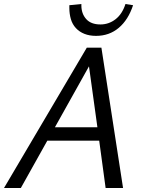

<svg xmlns="http://www.w3.org/2000/svg" viewBox="-24 -938 717 958"><path d="M503 0 471 -236H212L80 0H-4L409 -700H482L590 0ZM462 -303 420 -607 250 -303ZM455 -759Q423 -759 397.5 -769Q372 -779 354.5 -798Q337 -817 329.5 -843Q322 -869 322 -898Q322 -905 322 -912L382 -918Q382 -915 382 -911Q382 -870 406 -843Q430 -816 477 -816Q519 -816 552.5 -842Q586 -868 602 -918L640 -912Q616 -839 568.5 -799Q521 -759 455 -759Z"/></svg>

Font: Isabella Sans
Style: Italic
Weight: 400
Italic angle: -12°
Designer: Christian Thalmann (Catharsis Fonts), Cristiano Sobral
Foundry: The Isabella Sans Project Authors
Version: Version 2.026; ttfautohint (v1.8.4.7-5d5b-dirty)